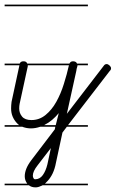

<svg xmlns="http://www.w3.org/2000/svg" viewBox="-20 -562 500 830"><path d="M360 -14H269L250 11L219 155Q213 179 203 196.5Q193 214 181 225Q178 229 174 232H360V239H164Q161 241 157 242Q145 248 134 248Q116 248 105 239H0V232H98Q87 218 87 200Q87 185 93.5 168Q100 151 115 131L217 -3L219 -14H154Q133 -7 114 -7Q96 -7 79 -13Q78 -13 77 -14H0V-21H63Q57 -25 52 -31Q41 -43 34.5 -58.5Q28 -74 28 -93Q28 -100 28.5 -107Q29 -114 30 -122L64 -280H0V-287H65Q69 -297 81 -297Q91 -297 95 -292Q97 -289 98 -287H280Q285 -297 295 -297Q305 -297 310 -292Q312 -289 313 -287H360V-280H315Q315 -276 313 -270.5Q311 -265 310 -256L269 -70L428 -277Q433 -285 441 -285Q447 -285 453.5 -279Q460 -273 460 -267Q460 -260 455 -256L274 -21H360ZM100 -275 65 -114Q63 -104 63 -93Q63 -73 75.5 -58Q88 -43 116 -43Q150 -43 177 -65Q204 -87 223.5 -122Q243 -157 256 -199Q269 -240 278 -280H100ZM200 78 143 152Q132 166 127 177Q122 188 122 197Q122 203 124.5 208Q127 213 132 213Q152 213 165 195Q178 177 185 148ZM360 -535H0V-542H360ZM234 -73Q206 -39 174 -23Q172 -22 171 -21H221Z"/></svg>

Font: Gruenewald VA 1. Klasse
Style: Regular
Weight: 400
Designer: Peter Wiegel
Foundry: Peter Wiegel, nach dem Schriftentwurf von Dr. H. Gr¸newald
Version: Version 0.007